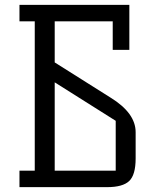

<svg xmlns="http://www.w3.org/2000/svg" viewBox="-20 -770 638 790"><path d="M60.1 0V-67.9H123V-682.1H60.1V-750H512.2V-564.9H443.8V-682.1H205.1V-513.2L435.1 -368.2Q538.1 -304.7 538.1 -226.1V-118.2Q538.1 -50.3 511.5 -25.1Q484.9 0 420.9 0ZM205.1 -67.9H456.1V-272.9L205.1 -431.2Z"/></svg>

Font: Kelly Slab
Style: Regular
Weight: 400
Designer: Denis Masharov
Foundry: Denis Masharov
Version: Version 1.001